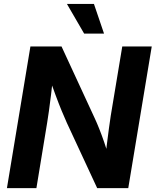

<svg xmlns="http://www.w3.org/2000/svg" viewBox="-20 -966 799 986"><path d="M15.6 0 136.2 -727.5H295.9L467.3 -356.9Q477.1 -335.9 489.3 -305.4Q501.5 -274.9 514.2 -238.3Q526.9 -201.7 538.1 -161.6L519.5 -140.1Q522.9 -176.3 528.3 -220.7Q533.7 -265.1 539.3 -305.9Q544.9 -346.7 548.8 -372.1L607.9 -727.5H759.3L638.7 0H479L323.2 -335.4Q310.5 -363.3 296.4 -397.7Q282.2 -432.1 266.1 -475.6Q250 -519 231 -572.3L253.9 -582Q248 -527.8 242.2 -480.2Q236.3 -432.6 231.2 -395.5Q226.1 -358.4 222.2 -335.9L167 0ZM412.1 -793.5 323.7 -945.8H462.4L514.2 -793.5Z"/></svg>

Font: Inter 24pt
Style: Bold Italic
Weight: 700
Italic angle: -9.3988°
Version: Version 4.001;git-66647c0bb